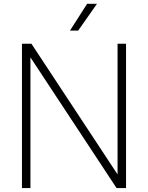

<svg xmlns="http://www.w3.org/2000/svg" viewBox="-20 -964 758 984"><path d="M92.5 0V-740H141L599 -45H582.5V-740H626V0H577.5L119.5 -695H136V0ZM338.5 -807 426.5 -944.5H477L380.5 -807Z"/></svg>

Font: Encode Sans Condensed Thin ExtraLight
Style: Regular
Weight: 250
Version: Version 3.002